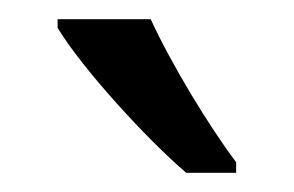

<svg xmlns="http://www.w3.org/2000/svg" viewBox="-20 -786 306 200"><path d="M137 -766H40V-757C66 -714 134 -640 174 -606H226V-617C198 -654 158 -720 137 -766Z"/></svg>

Font: Noto Sans Lao Looped ExtraCondensed
Style: Regular
Weight: 400
Width: 2
Designer: Mark Frömberg, Ben Mitchell
Foundry: The Fontpad Ltd
Version: Version 1.003